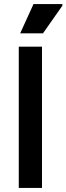

<svg xmlns="http://www.w3.org/2000/svg" viewBox="-20 -931 329 951"><path d="M73 0V-700H188V0ZM80 -766 146 -911H289V-903L193 -766Z"/></svg>

Font: Fustat
Style: Bold
Weight: 700
Designer: Mohamed Gaber, Khaled Hosny, Laura Garcia Mut
Foundry: Kief Type Foundry, Alif Type Foundry, Hard Type Foundry
Version: Version 1.007